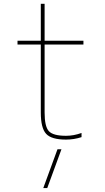

<svg xmlns="http://www.w3.org/2000/svg" viewBox="-20 -710 540 990"><path d="M276.4 59.6H296.9L223.6 259.8H203.1ZM210 -480.5V-129.9Q210 -57.6 231.9 -33.7Q253.9 -9.8 320.3 -9.8Q360.4 -9.8 400.4 -24.4V-2.9Q361.3 9.8 320.3 9.8Q245.1 9.8 217.8 -20Q190.4 -49.8 190.4 -129.9V-480.5H70.3V-500H190.4V-690.4H210V-500H410.2V-480.5Z"/></svg>

Font: Mgen+ 1m thin
Style: Regular
Weight: 100
Designer: [Source Han Sans]
Ryoko NISHIZUKA  (kana & ideographs); Paul D. Hunt (Latin, Greek & Cyrillic); Wenlong ZHANG  (bopomofo
Version: Version 1.059.20150602